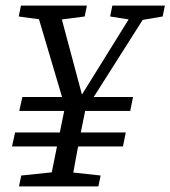

<svg xmlns="http://www.w3.org/2000/svg" viewBox="-20 -667 610 687"><path d="M23 -143 34 -193H430L420 -143ZM48 0 56 -39 191 -53H211L340 -39L332 0ZM49 -270 60 -320H456L446 -270ZM155 0 218 -311H293Q279 -242 269.5 -195Q260 -148 254 -114Q248 -80 243 -53.5Q238 -27 233 0ZM157 -593 47 -608 55 -647H291L283 -608L167 -593ZM226 -239 105 -647H188L275 -322H269L271 -325L471 -647H523L264 -239ZM469 -593 374 -608 382 -647H570L562 -608L474 -593Z"/></svg>

Font: Source Serif 4
Style: Italic
Weight: 400
Italic angle: -12°
Designer: Frank Grießhammer
Foundry: Adobe Systems Incorporated
Version: Version 4.004;hotconv 1.0.116;makeotfexe 2.5.65601